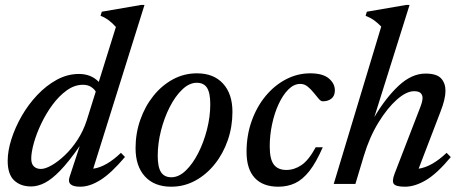

<svg xmlns="http://www.w3.org/2000/svg" viewBox="-20 -730 1830 762"><path d="M476 -107Q422 -43 379.2 -16Q336.5 11 298.5 11Q243.5 11 256 -27.5L296.5 -150.5Q252.5 -87.5 218.8 -52.8Q185 -18 157.2 -4Q129.5 10 103.5 10Q61.5 10 36 -14.2Q10.5 -38.5 10.5 -91.5Q10.5 -131 25.2 -177.5Q40 -224 66.2 -269.8Q92.5 -315.5 128.2 -353.2Q164 -391 206 -413.8Q248 -436.5 293.5 -436.5Q341.5 -436.5 372 -405L440 -623Q427 -637.5 413.2 -648.2Q399.5 -659 379 -667.5L384 -683.5L540.5 -710.5H553.5L350 -60.5Q401.5 -67.5 460 -123.5ZM104 -100.5Q104 -79.5 114.5 -69.5Q125 -59.5 142.5 -59.5Q159.5 -59.5 184.8 -73.8Q210 -88 237.2 -113.8Q264.5 -139.5 287.5 -174.8Q310.5 -210 324 -251.5L360 -366.5Q354 -377 341.2 -385.2Q328.5 -393.5 309 -393.5Q275.5 -393.5 244.8 -371.2Q214 -349 188.2 -314Q162.5 -279 143.5 -239Q124.5 -199 114.2 -162Q104 -125 104 -100.5Z M761.5 -439Q828 -439 865.2 -398.2Q902.5 -357.5 902.5 -286Q902.5 -227 884 -173.5Q865.5 -120 832.2 -78.5Q799 -37 754.8 -13Q710.5 11 659.5 11Q592.5 11 555.2 -29.8Q518 -70.5 518 -142Q518 -201 536.8 -254.5Q555.5 -308 588.8 -349.5Q622 -391 666.2 -415Q710.5 -439 761.5 -439ZM660 -26.5Q689.5 -26.5 717 -52.8Q744.5 -79 766.5 -122Q788.5 -165 801.5 -216Q814.5 -267 814.5 -316.5Q814.5 -361 801.8 -381.2Q789 -401.5 761 -401.5Q731.5 -401.5 703.8 -375.2Q676 -349 654 -306Q632 -263 619 -212Q606 -161 606 -111.5Q606 -67 619 -46.8Q632 -26.5 660 -26.5Z M1172 -397Q1146.5 -397 1124.5 -375Q1102.5 -353 1085.8 -316.8Q1069 -280.5 1059.8 -236.8Q1050.5 -193 1050.5 -149.5Q1050.5 -98 1066.8 -76.8Q1083 -55.5 1116.5 -55.5Q1148 -55.5 1176.5 -74.8Q1205 -94 1233 -145.5H1261Q1234.5 -85 1207.8 -51Q1181 -17 1151 -3Q1121 11 1084.5 11Q1023.5 11 991 -24Q958.5 -59 958.5 -127.5Q958.5 -193 978.8 -249.8Q999 -306.5 1034.2 -349Q1069.5 -391.5 1115 -415.2Q1160.5 -439 1211 -439Q1261 -439 1285 -418.8Q1309 -398.5 1309 -371.5Q1309 -350 1295.8 -339Q1282.5 -328 1261.5 -328Q1254 -327.5 1245.5 -337.2Q1237 -347 1225 -362Q1213.5 -376.5 1200.5 -386.8Q1187.5 -397 1172 -397Z M1424 -111.5 1390.5 0H1304.5L1493 -624.5Q1479.5 -638.5 1466 -648.5Q1452.5 -658.5 1431 -667.5L1436 -683.5L1592.5 -710.5H1605.5L1465.5 -265Q1510.5 -341.5 1562.2 -389.8Q1614 -438 1668.5 -438Q1713 -438 1730.5 -419Q1748 -400 1748 -369.5Q1748 -337.5 1728.5 -287.5L1641.5 -60.5Q1694 -68 1752.5 -123.5L1769 -106.5Q1714.5 -41 1670.5 -15Q1626.5 11 1587.5 11Q1552 11 1543.2 0.2Q1534.5 -10.5 1546 -40.5L1646 -299.5Q1651 -312 1654 -322.5Q1657 -333 1657 -341.5Q1657 -353 1649.5 -360.5Q1642 -368 1623 -368Q1593 -368 1555.2 -334.8Q1517.5 -301.5 1482 -243.8Q1446.5 -186 1424 -111.5Z"/></svg>

Font: Newsreader Text Medium
Style: Italic
Weight: 500
Italic angle: -17°
Designer: Hugues Gentile
Foundry: Production Type
Version: Version 1.001